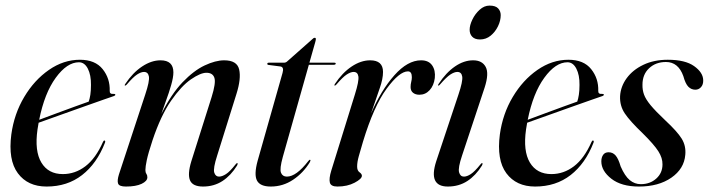

<svg xmlns="http://www.w3.org/2000/svg" viewBox="-20 -658 2533 686"><path d="M355 -148Q326 -73.5 273.2 -32.5Q220.5 8.5 146.5 8.5Q79 8.5 43.8 -39Q8.5 -86.5 20.5 -178Q30.5 -251 66.5 -311.5Q102.5 -372 154.8 -408.2Q207 -444.5 265.5 -444.5Q320 -444.5 346.8 -411Q373.5 -377.5 372 -333Q371.5 -321 386 -322.5Q391 -323 392 -320Q392.5 -317 387.5 -315Q381 -313 350.5 -302.2Q320 -291.5 277.8 -276.5Q235.5 -261.5 192.2 -246Q149 -230.5 118 -219.5Q115.5 -207.5 114 -195.5Q103 -118.5 127.8 -77.2Q152.5 -36 204.5 -36Q248.5 -36 285.2 -64Q322 -92 348 -151Q350.5 -156.5 353.5 -156Q357.5 -155 355 -148ZM262 -435.5Q219.5 -435.5 179.2 -380.2Q139 -325 120 -230Q147.5 -240.5 182.2 -253.2Q217 -266 248.2 -277.5Q279.5 -289 297 -295Q300.5 -305 302.8 -319.5Q305 -334 305 -354.5Q305.5 -390 293.8 -412.8Q282 -435.5 262 -435.5Z M426.5 -352.5Q424 -353 427.5 -358Q454.5 -398.5 487.8 -420.5Q521 -442.5 553.5 -442.5Q599.5 -442.5 599.5 -399.5Q599.5 -381.5 591.5 -353.8Q583.5 -326 573 -297.8Q562.5 -269.5 556.5 -251Q592 -322 632.2 -364Q672.5 -406 711.2 -424.2Q750 -442.5 781 -442.5Q827 -442.5 834.5 -409.8Q842 -377 825 -323L756 -102.5Q741 -56 745.5 -41.5Q750 -27 762.5 -27Q773.5 -27 787.5 -36Q801.5 -45 821.5 -70.5Q825.5 -76 828 -75Q831 -74 827 -66.5Q805 -31 774.8 -11.2Q744.5 8.5 705.5 8.5Q668.5 8.5 659 -13.5Q649.5 -35.5 663.5 -81.5L736 -311Q752 -362 746 -380Q740 -398 717.5 -398Q696.5 -398 662.2 -374.5Q628 -351 591.2 -298Q554.5 -245 525 -157Q509.5 -110 504.5 -86.2Q499.5 -62.5 499.5 -50.5Q499.5 -42 503 -37Q506.5 -32 506.5 -24.5Q506.5 -11 486 -1.2Q465.5 8.5 430 8.5Q406 8.5 402 -2Q398 -12.5 405 -35L499 -320.5Q515 -368.5 512 -384.8Q509 -401 494.5 -401Q484 -401 469.8 -391.8Q455.5 -382.5 433 -356Q429 -351.5 426.5 -352.5Z M982 -420.5 939.5 -426Q935 -426.5 935 -430Q935 -434 940.5 -434H994Q1001.5 -434 1006 -438.5L1097 -519Q1100.5 -523 1104.5 -523Q1108.5 -523 1108.5 -518.5Q1108.5 -515.5 1106.5 -508L1085.5 -434H1175Q1179.5 -434 1179.5 -431Q1179.5 -426.5 1172 -426.5H1083.5L990.5 -97.5Q978.5 -54.5 984 -40.8Q989.5 -27 1005 -27Q1038.5 -27 1081.5 -82.5Q1085.5 -88 1088 -87Q1091 -86 1087 -78.5Q1063.5 -40 1027.2 -15.8Q991 8.5 947.5 8.5Q909.5 8.5 898.2 -12.8Q887 -34 900.5 -83.5L989.5 -397.5Q995.5 -418.5 982 -420.5Z M1175.5 -352.5Q1173.5 -353 1176.5 -358Q1203 -398 1236.2 -420.2Q1269.5 -442.5 1302.5 -442.5Q1348.5 -442.5 1348.5 -401Q1348.5 -376 1336.8 -343Q1325 -310 1305.5 -252Q1341.5 -335.5 1389 -389Q1436.5 -442.5 1484.5 -442.5Q1511.5 -442.5 1524 -424.5Q1536.5 -406.5 1533.5 -379Q1530 -352 1515 -335.8Q1500 -319.5 1478.5 -319.5Q1464.5 -319.5 1455.8 -326.5Q1447 -333.5 1447 -347Q1447 -356.5 1449.2 -365.2Q1451.5 -374 1451.5 -382Q1451.5 -403 1437.5 -403Q1407 -403 1361.2 -340.8Q1315.5 -278.5 1277 -152Q1268 -121.5 1262 -100.2Q1256 -79 1256 -63Q1256 -48.5 1264.5 -42.5Q1273 -36.5 1273 -30Q1273 -19 1247 -5.2Q1221 8.5 1185.5 8.5Q1162 8.5 1158.5 -5.8Q1155 -20 1163.5 -48L1248 -320.5Q1263 -368.5 1260.5 -384.8Q1258 -401 1243.5 -401Q1233 -401 1218.8 -391.8Q1204.5 -382.5 1182 -356Q1178 -351.5 1175.5 -352.5Z M1695 -517Q1676.5 -517 1667.2 -526.8Q1658 -536.5 1658 -551.5Q1658 -568 1667.8 -588.2Q1677.5 -608.5 1693.8 -623.2Q1710 -638 1729 -638Q1750.5 -638 1759.8 -628Q1769 -618 1769 -604Q1769 -584 1759.2 -564Q1749.5 -544 1733 -530.5Q1716.5 -517 1695 -517ZM1631 -102.5Q1616 -58 1620.2 -42.5Q1624.5 -27 1637.5 -27Q1648.5 -27 1662.2 -36Q1676 -45 1696.5 -70.5Q1700.5 -76 1703 -75Q1706 -74 1702 -66.5Q1680 -31 1649.8 -11.2Q1619.5 8.5 1580 8.5Q1509.5 8.5 1538.5 -81.5L1618 -320Q1634 -367.5 1631.5 -384.2Q1629 -401 1614 -401Q1603.5 -401 1589.2 -391.8Q1575 -382.5 1552 -356Q1548.5 -351.5 1546 -352.5Q1543.5 -353 1547 -358Q1573.5 -398.5 1605.5 -420.5Q1637.5 -442.5 1670.5 -442.5Q1702.5 -442.5 1715.2 -419.2Q1728 -396 1711.5 -345Z M2100.5 -148Q2071.5 -73.5 2018.8 -32.5Q1966 8.5 1892 8.5Q1824.5 8.5 1789.2 -39Q1754 -86.5 1766 -178Q1776 -251 1812 -311.5Q1848 -372 1900.2 -408.2Q1952.5 -444.5 2011 -444.5Q2065.5 -444.5 2092.2 -411Q2119 -377.5 2117.5 -333Q2117 -321 2131.5 -322.5Q2136.5 -323 2137.5 -320Q2138 -317 2133 -315Q2126.5 -313 2096 -302.2Q2065.5 -291.5 2023.2 -276.5Q1981 -261.5 1937.8 -246Q1894.5 -230.5 1863.5 -219.5Q1861 -207.5 1859.5 -195.5Q1848.5 -118.5 1873.2 -77.2Q1898 -36 1950 -36Q1994 -36 2030.8 -64Q2067.5 -92 2093.5 -151Q2096 -156.5 2099 -156Q2103 -155 2100.5 -148ZM2007.5 -435.5Q1965 -435.5 1924.8 -380.2Q1884.5 -325 1865.5 -230Q1893 -240.5 1927.8 -253.2Q1962.5 -266 1993.8 -277.5Q2025 -289 2042.5 -295Q2046 -305 2048.2 -319.5Q2050.5 -334 2050.5 -354.5Q2051 -390 2039.2 -412.8Q2027.5 -435.5 2007.5 -435.5Z M2269.5 0Q2302.5 0 2324.8 -20Q2347 -40 2347 -70.5Q2347.5 -93.5 2332.2 -117.5Q2317 -141.5 2276.5 -181.5Q2231 -225 2212.5 -252.5Q2194 -280 2195.5 -314.5Q2197.5 -349 2219.2 -378.8Q2241 -408.5 2278.8 -426.5Q2316.5 -444.5 2366 -444.5Q2428 -444.5 2460 -421.8Q2492 -399 2492.5 -371.5Q2493 -356 2484.8 -346.8Q2476.5 -337.5 2464.5 -337.5Q2450 -337.5 2439.5 -348Q2429 -358.5 2421.5 -386Q2403.5 -436.5 2359.5 -436.5Q2323 -436.5 2299.2 -414.2Q2275.5 -392 2275.5 -355.5Q2275 -337 2281 -320.2Q2287 -303.5 2304.5 -282.2Q2322 -261 2357 -228Q2399.5 -188.5 2415.5 -162.8Q2431.5 -137 2428.5 -105Q2424.5 -55 2378.8 -23.2Q2333 8.5 2263 8.5Q2200 8.5 2164.2 -19.5Q2128.5 -47.5 2128.5 -81.5Q2128.5 -95.5 2135 -104.8Q2141.5 -114 2154.5 -114Q2169.5 -114 2179.5 -102.5Q2189.5 -91 2197.5 -63.5Q2212.5 -29 2230 -14.5Q2247.5 0 2269.5 0Z"/></svg>

Font: Fraunces 144pt S000
Style: Italic
Weight: 400
Italic angle: -16°
Version: Version 1.000; ttfautohint (v1.8.3)